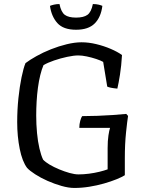

<svg xmlns="http://www.w3.org/2000/svg" viewBox="-20 -929 732 949"><path d="M347 0Q319 0 284 -10Q249 -20 215 -35Q181 -50 154 -67.5Q127 -85 114 -99Q90 -131 77.5 -193Q65 -255 65 -325Q65 -386 71 -443.5Q77 -501 86.5 -547Q96 -593 106 -617Q127 -633 160 -651.5Q193 -670 232 -685.5Q271 -701 310.5 -710.5Q350 -720 383 -720Q418 -720 455.5 -711Q493 -702 527 -687.5Q561 -673 583 -657Q580 -604 573 -560Q566 -516 560 -491Q539 -493 527.5 -495.5Q516 -498 510 -501L490 -623Q478 -630 455.5 -637.5Q433 -645 409 -650Q385 -655 367 -655Q345 -655 312 -648Q279 -641 247 -630Q215 -619 195 -607Q186 -586 179 -557.5Q172 -529 167.5 -495.5Q163 -462 161 -427Q159 -392 159 -358Q159 -314 163 -271.5Q167 -229 175 -195Q183 -161 193 -140Q204 -128 225 -115.5Q246 -103 272.5 -92Q299 -81 324 -74Q349 -67 368 -67Q393 -67 420 -70.5Q447 -74 471.5 -80Q496 -86 512 -92V-197Q512 -233 516 -259.5Q520 -286 524 -297H372Q372 -315 376.5 -331.5Q381 -348 386 -355Q422 -355 461.5 -356.5Q501 -358 538 -360.5Q575 -363 604 -366L613 -356Q609 -332 603 -274.5Q597 -217 597 -147V-63Q583 -54 556 -43Q529 -32 494 -22Q459 -12 421.5 -6Q384 0 347 0ZM356 -782Q293 -782 263.5 -815Q234 -848 227 -900Q234 -903 246.5 -906Q259 -909 274 -909Q282 -869 300.5 -855.5Q319 -842 356 -842Q393 -842 412 -855.5Q431 -869 439 -909Q455 -909 467.5 -906Q480 -903 486 -900Q479 -844 448 -813Q417 -782 356 -782Z"/></svg>

Font: Texturina 12pt Light
Style: Regular
Weight: 300
Designer: Guillermo Torres Carreño
Foundry: Omnibus-Type
Version: Version 1.002